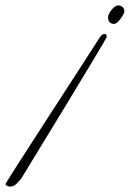

<svg xmlns="http://www.w3.org/2000/svg" viewBox="-105 -377 478 707"><path d="M-85 302Q-85 297 71.5 56Q228 -185 259 -234Q270 -252 280 -252Q288 -252 288 -241Q287 -235 134.5 16Q-18 267 -25 277.5Q-32 288 -43.5 299Q-55 310 -67 310Q-79 310 -85 302ZM315 -289Q305 -289 299 -295Q293 -301 293 -313Q293 -325 306 -341Q319 -357 330 -357Q341 -357 347 -350.5Q353 -344 353 -335.5Q353 -327 339 -308Q325 -289 315 -289Z"/></svg>

Font: Mrs Saint Delafield
Style: Regular
Weight: 400
Designer: Alejandro Paul
Foundry: Alejandro Paul
Version: Version 1.000